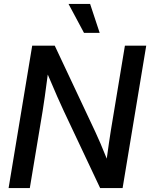

<svg xmlns="http://www.w3.org/2000/svg" viewBox="-20 -961 767 981"><path d="M23.9 0 144.5 -727.5H259.8L466.8 -287.6Q476.6 -267.1 493.2 -228.5Q509.8 -189.9 525.4 -150.4Q530.8 -190.4 536.9 -232.2Q543 -273.9 546.4 -294.4L618.2 -727.5H727.1L606.4 0H491.7L306.2 -393.1Q294.4 -418 272.7 -467Q251 -516.1 224.1 -580.1Q215.8 -513.7 208.7 -466.1Q201.7 -418.5 197.8 -393.6L132.3 0ZM409.2 -793 330.1 -940.9H440.4L489.3 -793Z"/></svg>

Font: Inter Display Medium
Style: Italic
Weight: 500
Italic angle: -9.39999°
Designer: Rasmus Andersson
Foundry: rsms
Version: Version 4.000;git-a52131595